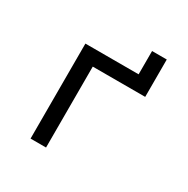

<svg xmlns="http://www.w3.org/2000/svg" viewBox="-149 -776 885 906"><g transform="rotate(30 293.0 -322.5)"><path d="M135.3 0V-517.6H425.3V-644.5H505.4V-440.9H219.7V0Z"/></g></svg>

Font: CaskaydiaMono NF SemiLight
Style: Regular
Weight: 350
Designer: Aaron Bell
Foundry: Saja Typeworks
Version: Version 2111.001; ttfautohint (v1.8.4);Nerd Fonts 3.1.1